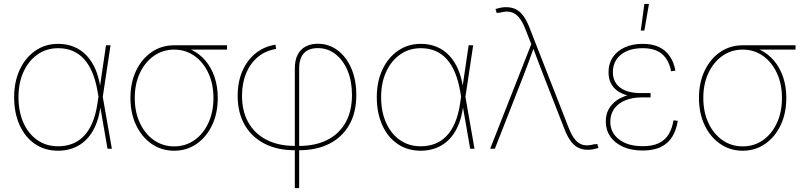

<svg xmlns="http://www.w3.org/2000/svg" viewBox="-20 -770 4157 994"><path d="M280.8 10.3Q211.9 10.3 160.6 -24.9Q109.4 -60.1 81.3 -122.8Q53.2 -185.5 53.2 -267.1Q53.2 -347.2 82.3 -409.4Q111.3 -471.7 162.8 -507.3Q214.4 -543 280.8 -543Q326.7 -543 363.8 -527.3Q400.9 -511.7 428.5 -482.4Q456.1 -453.1 473.9 -411.9Q491.7 -370.6 499.5 -318.4H505.4L511.7 -270.5L559.1 0H536.6L484.9 -297.9Q475.6 -351.6 458.5 -393.1Q441.4 -434.6 416.3 -462.9Q391.1 -491.2 357.4 -505.9Q323.7 -520.5 280.8 -520.5Q220.7 -520.5 174.3 -488Q127.9 -455.6 101.8 -398.4Q75.7 -341.3 75.7 -267.1Q75.7 -191.9 101.3 -134.5Q127 -77.1 173.1 -44.9Q219.2 -12.7 280.8 -12.7Q319.8 -12.7 353 -25.1Q386.2 -37.6 412.6 -64.2Q439 -90.8 457.3 -132.8Q475.6 -174.8 484.4 -233.4L528.8 -535.6H552.2L511.7 -266.6L505.9 -215.8H500Q491.7 -157.2 472.2 -114.5Q452.6 -71.8 423.3 -43.9Q394 -16.1 357.9 -2.9Q321.8 10.3 280.8 10.3Z M881.8 10.3Q816.4 10.3 765.1 -25.1Q713.9 -60.5 684.6 -122.1Q655.3 -183.6 655.3 -263.2Q655.3 -342.3 684.6 -403.8Q713.9 -465.3 765.1 -500.5Q816.4 -535.6 881.8 -535.6H1155.3V-513.2H938.5H881.8Q823.2 -513.2 777.1 -481Q731 -448.7 704.3 -392.3Q677.7 -335.9 677.7 -263.2Q677.7 -189.9 704.3 -133.1Q731 -76.2 777.1 -44.2Q823.2 -12.2 881.8 -12.2Q940.4 -12.2 986.3 -44.2Q1032.2 -76.2 1058.6 -133.1Q1085 -189.9 1085 -263.2Q1085 -335.9 1058.3 -392.6Q1031.7 -449.2 985.8 -481.2Q939.9 -513.2 881.8 -513.2V-531.7Q930.2 -531.7 971.2 -512.2Q1012.2 -492.7 1043 -456.8Q1073.7 -420.9 1090.6 -371.6Q1107.4 -322.3 1107.4 -263.2Q1107.4 -183.6 1078.1 -122.1Q1048.8 -60.5 997.8 -25.1Q946.8 10.3 881.8 10.3Z M1506.3 204.1V-415.5Q1506.3 -459.5 1521.5 -487.8Q1536.6 -516.1 1563.5 -529.8Q1590.3 -543.5 1625 -543.5Q1683.1 -543.5 1728.3 -509.3Q1773.4 -475.1 1799.1 -415.3Q1824.7 -355.5 1824.7 -278.3Q1824.7 -187 1787.8 -123Q1751 -59.1 1684.6 -25.6Q1618.2 7.8 1528.8 7.8H1506.3Q1416 7.8 1349.6 -26.1Q1283.2 -60.1 1246.8 -123.3Q1210.4 -186.5 1210.4 -274.4Q1210.4 -346.2 1234.9 -402.3Q1259.3 -458.5 1303.5 -494.1Q1347.7 -529.8 1406.2 -538.6L1409.7 -516.6Q1356 -508.3 1316.2 -475.8Q1276.4 -443.4 1254.6 -391.6Q1232.9 -339.8 1232.9 -274.4Q1232.9 -192.9 1266.4 -134.8Q1299.8 -76.7 1361.1 -45.7Q1422.4 -14.6 1506.3 -14.6H1528.8Q1612.3 -14.6 1673.6 -45.2Q1734.9 -75.7 1768.6 -134.8Q1802.2 -193.8 1802.2 -278.8Q1802.2 -349.6 1779.5 -404.1Q1756.8 -458.5 1716.8 -489.7Q1676.8 -521 1625 -521Q1596.2 -521 1574.5 -510.3Q1552.7 -499.5 1540.8 -476.3Q1528.8 -453.1 1528.8 -415.5V204.1Z M2158.2 10.3Q2089.4 10.3 2038.1 -24.9Q1986.8 -60.1 1958.7 -122.8Q1930.7 -185.5 1930.7 -267.1Q1930.7 -347.2 1959.7 -409.4Q1988.8 -471.7 2040.3 -507.3Q2091.8 -543 2158.2 -543Q2204.1 -543 2241.2 -527.3Q2278.3 -511.7 2305.9 -482.4Q2333.5 -453.1 2351.3 -411.9Q2369.1 -370.6 2377 -318.4H2382.8L2389.2 -270.5L2436.5 0H2414.1L2362.3 -297.9Q2353 -351.6 2335.9 -393.1Q2318.8 -434.6 2293.7 -462.9Q2268.6 -491.2 2234.9 -505.9Q2201.2 -520.5 2158.2 -520.5Q2098.1 -520.5 2051.8 -488Q2005.4 -455.6 1979.2 -398.4Q1953.1 -341.3 1953.1 -267.1Q1953.1 -191.9 1978.8 -134.5Q2004.4 -77.1 2050.5 -44.9Q2096.7 -12.7 2158.2 -12.7Q2197.3 -12.7 2230.5 -25.1Q2263.7 -37.6 2290 -64.2Q2316.4 -90.8 2334.7 -132.8Q2353 -174.8 2361.8 -233.4L2406.2 -535.6H2429.7L2389.2 -266.6L2383.3 -215.8H2377.4Q2369.1 -157.2 2349.6 -114.5Q2330.1 -71.8 2300.8 -43.9Q2271.5 -16.1 2235.4 -2.9Q2199.2 10.3 2158.2 10.3Z M2517.6 0 2730.5 -541.5 2699.2 -621.1Q2684.1 -659.7 2665.8 -680.9Q2647.5 -702.1 2623.8 -707.8Q2600.1 -713.4 2568.8 -704.6L2551.3 -703.1L2545.4 -723.6Q2560.5 -728 2573.5 -730.5Q2586.4 -732.9 2600.1 -732.9Q2628.4 -732.9 2650.1 -722.2Q2671.9 -711.4 2689 -688.5Q2706.1 -665.5 2720.2 -629.4L2924.8 -106.4Q2939.9 -67.9 2958.3 -46.4Q2976.6 -24.9 3000 -19.5Q3023.4 -14.2 3054.7 -22.9L3072.3 -24.4L3078.1 -3.9Q3063 0.5 3050 2.9Q3037.1 5.4 3023.4 5.4Q2995.1 5.4 2973.6 -5.4Q2952.1 -16.1 2935.1 -39.1Q2918 -62 2903.8 -98.1L2796.9 -371.6Q2781.7 -410.2 2767.3 -448.7Q2752.9 -487.3 2738.3 -525.9H2744.6Q2731 -487.3 2716.8 -448.7Q2702.6 -410.2 2687.5 -371.6L2542 0Z M3307.1 9.3Q3247.6 9.3 3204.8 -10.3Q3162.1 -29.8 3139.2 -63.5Q3116.2 -97.2 3116.2 -140.6Q3116.2 -176.3 3130.6 -203.4Q3145 -230.5 3171.1 -249.3Q3197.3 -268.1 3233.2 -277.8Q3269 -287.6 3312 -287.6H3348.1V-265.6H3298.8Q3253.9 -265.6 3217.5 -250.7Q3181.2 -235.8 3160.4 -207.8Q3139.6 -179.7 3139.6 -139.2Q3139.6 -83.5 3184.8 -48.3Q3230 -13.2 3307.1 -13.2Q3359.4 -13.2 3392.1 -29.5Q3424.8 -45.9 3442.4 -75.9Q3460 -106 3466.8 -147L3488.8 -144.5Q3481.9 -98.6 3461.4 -64Q3440.9 -29.3 3403.1 -10Q3365.2 9.3 3307.1 9.3ZM3310.5 -266.1Q3266.6 -266.1 3232.9 -274.7Q3199.2 -283.2 3176.5 -299.6Q3153.8 -315.9 3142.1 -340.3Q3130.4 -364.7 3130.4 -396.5Q3130.4 -440.4 3152.3 -473.4Q3174.3 -506.3 3214.1 -524.7Q3253.9 -543 3307.6 -543Q3356.4 -543 3390.9 -526.9Q3425.3 -510.7 3446.8 -480Q3468.3 -449.2 3476.6 -404.8L3454.6 -400.9Q3442.4 -460.9 3407 -490.7Q3371.6 -520.5 3307.6 -520.5Q3236.3 -520.5 3195.1 -487.3Q3153.8 -454.1 3152.8 -397.9Q3152.8 -345.2 3190.2 -316.7Q3227.5 -288.1 3298.8 -288.1H3348.1V-266.1ZM3297.4 -611.8 3315.9 -749.5H3339.8L3315.9 -611.8Z M3825.2 10.3Q3759.8 10.3 3708.5 -25.1Q3657.2 -60.5 3627.9 -122.1Q3598.6 -183.6 3598.6 -263.2Q3598.6 -342.3 3627.9 -403.8Q3657.2 -465.3 3708.5 -500.5Q3759.8 -535.6 3825.2 -535.6H4098.6V-513.2H3881.8H3825.2Q3766.6 -513.2 3720.5 -481Q3674.3 -448.7 3647.7 -392.3Q3621.1 -335.9 3621.1 -263.2Q3621.1 -189.9 3647.7 -133.1Q3674.3 -76.2 3720.5 -44.2Q3766.6 -12.2 3825.2 -12.2Q3883.8 -12.2 3929.7 -44.2Q3975.6 -76.2 4002 -133.1Q4028.3 -189.9 4028.3 -263.2Q4028.3 -335.9 4001.7 -392.6Q3975.1 -449.2 3929.2 -481.2Q3883.3 -513.2 3825.2 -513.2V-531.7Q3873.5 -531.7 3914.6 -512.2Q3955.6 -492.7 3986.3 -456.8Q4017.1 -420.9 4033.9 -371.6Q4050.8 -322.3 4050.8 -263.2Q4050.8 -183.6 4021.5 -122.1Q3992.2 -60.5 3941.2 -25.1Q3890.1 10.3 3825.2 10.3Z"/></svg>

Font: Inter 20pt Thin
Style: Regular
Weight: 250
Version: Version 4.001;git-66647c0bb